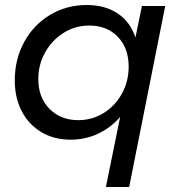

<svg xmlns="http://www.w3.org/2000/svg" viewBox="-20 -553 723 767"><path d="M39 -232Q39 -316 76.5 -385Q114 -454 180 -493.5Q246 -533 326 -533Q400 -533 450.5 -499Q501 -465 521 -403L547 -529H640L496 194H403L460 -86Q423 -43 372 -19Q321 5 262 5Q196 5 145.5 -25Q95 -55 67 -108.5Q39 -162 39 -232ZM494 -287Q494 -361 450.5 -406Q407 -451 337 -451Q281 -451 234.5 -422Q188 -393 160.5 -344Q133 -295 133 -237Q133 -164 177.5 -118.5Q222 -73 293 -73Q348 -73 394 -101.5Q440 -130 467 -179Q494 -228 494 -287Z"/></svg>

Font: TypoPRO Montserrat
Style: Italic
Weight: 400
Italic angle: -11.3°
Designer: Julieta Ulanovsky
Foundry: Julieta Ulanovsky
Version: Version 6.001